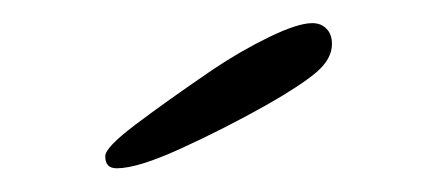

<svg xmlns="http://www.w3.org/2000/svg" viewBox="-20 -621 366 166"><path d="M81 -475.5Q76 -475.5 73.5 -478Q71 -480.5 71 -486Q71 -493.5 96.8 -513Q122.5 -532.5 163.5 -560.5Q188 -577 212.8 -589Q237.5 -601 250 -601Q257.5 -601 262.2 -596.2Q267 -591.5 267 -583Q267 -570 253.5 -558.5Q240 -547 210 -530Q173.5 -509.5 136.2 -492.5Q99 -475.5 81 -475.5Z"/></svg>

Font: Gluten Thin
Style: Regular
Weight: 100
Designer: Tyler Finck
Foundry: Etcetera Type Company
Version: Version 1.300